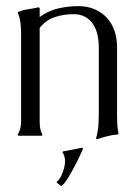

<svg xmlns="http://www.w3.org/2000/svg" viewBox="-20 -446 442 631"><path d="M110.4 -45.4Q110.4 -34.7 112.1 -24.2Q113.8 -13.7 119.1 -3.9V-1Q118.7 -1 117.7 -0.5Q116.7 0 116.2 0H41.5Q41 0 40 -0.5Q39.1 -1 38.6 -1V-3.9Q49.3 -22.5 49.3 -45.4V-335.4Q49.3 -352.5 47.4 -369.9Q45.4 -387.2 38.6 -403.3V-406.2Q54.7 -413.1 71.8 -415.5Q88.9 -418 106 -421.9L108.9 -420.9L110.4 -418.9V-390.1Q138.2 -410.6 170.9 -418.2Q203.6 -425.8 237.3 -425.8Q267.6 -425.8 291.3 -415.5Q314.9 -405.3 331.3 -387.5Q347.7 -369.6 356.2 -344.7Q364.7 -319.8 364.7 -290.5V-65.9Q364.7 -51.3 365.5 -36.6Q366.2 -22 369.6 -7.8Q369.1 -6.3 366.7 -3.9Q349.6 -2.9 332.8 1.5Q315.9 5.9 299.8 11.2L296.4 10.7L295.9 7.8Q302.2 -14.2 303.5 -36.4Q304.7 -58.6 304.7 -81.1V-290.5Q304.7 -311 300.5 -330.6Q296.4 -350.1 286.6 -365.5Q276.9 -380.9 260.7 -390.1Q244.6 -399.4 221.2 -399.4Q189.5 -399.4 160.4 -389.9Q131.3 -380.4 110.4 -354.5ZM185.5 53.7 187 51.8 249 39.6 252 40.5 252.9 42.5Q251 47.4 246.1 58.1Q241.2 68.8 234.6 82.3Q228 95.7 220.2 110.1Q212.4 124.5 205.1 136.5Q197.8 148.4 191.2 156.5Q184.6 164.6 180.7 165Q176.8 161.6 172.9 158.9Q168.9 156.2 165.5 152.3Q171.4 147.9 176.8 139.6Q182.1 131.3 185.8 121.3Q189.5 111.3 191.7 101.6Q193.8 91.8 193.8 84.5Q193.8 76.7 191.9 69.1Q189.9 61.5 185.5 54.7Z"/></svg>

Font: CAT Linz
Style: Regular
Weight: 400
Designer: Peter Wiegel
Foundry: Peter Wiegel
Version: Version 1.08